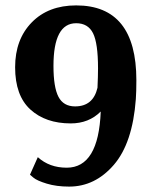

<svg xmlns="http://www.w3.org/2000/svg" viewBox="-20 -680 570 711"><path d="M236 11Q189 11 153 0Q117 -11 104 -22L91 -33L120 -98Q163 -59 227 -59Q345 -59 353 -267Q309 -223 242 -223Q149 -223 92.5 -274.5Q36 -326 36 -431Q36 -534 97.5 -597Q159 -660 262 -660Q485 -660 485 -383Q485 -341 483 -313Q471 -150 401.5 -69.5Q332 11 236 11ZM258 -286Q325 -286 341 -355Q343 -397 343 -427Q343 -520 324.5 -557Q306 -594 262 -594Q178 -594 178 -436Q178 -357 196.5 -321.5Q215 -286 258 -286Z"/></svg>

Font: Arsenal
Style: Bold
Weight: 700
Designer: Andrij Shevchenko
Foundry: Stairsfor
Version: Version 2.001;PS 002.001;hotconv 1.0.88;makeotf.lib2.5.64775